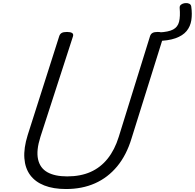

<svg xmlns="http://www.w3.org/2000/svg" viewBox="-20 -1253 1311 1292"><path d="M1267 -1209Q1274 -1159 1267.5 -1117Q1261 -1075 1235.5 -1044Q1210 -1013 1160.5 -995.5Q1111 -978 1033 -977L1052 -1035Q1114 -1038 1145 -1054.5Q1176 -1071 1185 -1106.5Q1194 -1142 1189 -1200Q1188 -1214 1198.5 -1222Q1209 -1230 1224.5 -1232Q1240 -1234 1252.5 -1228.5Q1265 -1223 1267 -1209ZM424 19Q339 19 278 -5Q217 -29 183 -75Q149 -121 144 -188.5Q139 -256 166 -343L379 -1011Q384 -1025 395.5 -1031.5Q407 -1038 431 -1038Q454 -1038 465 -1031Q476 -1024 471 -1008L252 -332Q223 -241 236 -181.5Q249 -122 299 -94Q349 -66 432 -66Q522 -66 589.5 -96Q657 -126 704.5 -185.5Q752 -245 779 -332L990 -1011Q995 -1025 1006.5 -1031.5Q1018 -1038 1041 -1038Q1089 -1038 1080 -1008L865 -321Q831 -209 768.5 -133.5Q706 -58 619.5 -19.5Q533 19 424 19Z"/></svg>

Font: Playwrite IN
Style: Regular
Weight: 400
Designer: Veronika Burian, José Scaglione
Foundry: TypeTogether
Version: Version 1.002